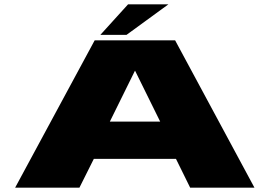

<svg xmlns="http://www.w3.org/2000/svg" viewBox="-20 -861 1235 881"><path d="M49.5 0H344.5L410.5 -132H787.5L852.5 0H1147.5L783.5 -676H414.5ZM484 -303 599 -536H600L715 -303ZM440.5 -701H560.5L752.5 -841H567.5Z"/></svg>

Font: Anybody ExtraExpanded Black
Style: Regular
Weight: 900
Width: 8
Version: Version 1.113;gftools[0.9.25]